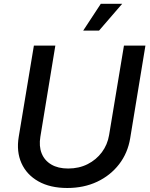

<svg xmlns="http://www.w3.org/2000/svg" viewBox="-20 -964 780 996"><path d="M329.1 11.2Q240.2 11.2 179.2 -23.2Q118.2 -57.6 91.3 -117.7Q64.5 -177.7 77.1 -253.9L155.8 -727.5H267.1L189.5 -255.4Q181.2 -206.1 196 -168.7Q210.9 -131.3 246.1 -110.6Q281.2 -89.8 333.5 -89.8Q389.6 -89.8 434.6 -112.5Q479.5 -135.3 508.5 -174.3Q537.6 -213.4 545.9 -263.2L623 -727.5H734.4L655.3 -246.6Q642.6 -169.9 597.7 -111.8Q552.7 -53.7 483.9 -21.2Q415 11.2 329.1 11.2ZM411.6 -805.2 502.9 -944.3H613.8L493.7 -805.2Z"/></svg>

Font: Inter Medium
Style: Italic
Weight: 500
Italic angle: -9.3988°
Designer: Rasmus Andersson
Foundry: rsms
Version: Version 4.001;git-66647c0bb